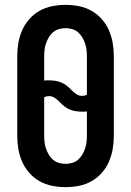

<svg xmlns="http://www.w3.org/2000/svg" viewBox="-20 -763 540 791"><path d="M250 8Q222 8 194.5 2.5Q167 -3 143 -16.5Q119 -30 100.5 -51Q82 -72 71 -97.5Q60 -123 55.5 -150Q51 -177 51 -205V-530Q51 -558 55.5 -585Q60 -612 71 -637.5Q82 -663 100.5 -684Q119 -705 143 -718.5Q167 -732 194.5 -737.5Q222 -743 250 -743Q278 -743 305.5 -737.5Q333 -732 357 -718.5Q381 -705 399.5 -684Q418 -663 429 -637.5Q440 -612 444.5 -585Q449 -558 449 -530V-205Q449 -177 444.5 -150Q440 -123 429 -97.5Q418 -72 399.5 -51Q381 -30 357 -16.5Q333 -3 305.5 2.5Q278 8 250 8ZM318 -368Q323 -368 328 -369Q333 -370 338 -373V-530Q338 -544 336.5 -557.5Q335 -571 330.5 -584Q326 -597 319 -609Q312 -621 301.5 -630Q291 -639 277.5 -643Q264 -647 250 -647Q236 -647 222.5 -643Q209 -639 198.5 -630Q188 -621 181 -609Q174 -597 169.5 -584Q165 -571 163.5 -557.5Q162 -544 162 -530V-431Q167 -432 172 -432Q177 -432 182 -432Q195 -432 208 -430Q221 -428 233 -423Q245 -418 255 -410Q265 -402 274 -392.5Q283 -383 294 -375.5Q305 -368 318 -368ZM250 -88Q264 -88 277.5 -92Q291 -96 301.5 -105Q312 -114 319 -126Q326 -138 330.5 -151Q335 -164 336.5 -177.5Q338 -191 338 -205V-304Q333 -303 328 -303Q323 -303 318 -303Q305 -303 292 -305Q279 -307 267 -312Q255 -317 245 -325Q235 -333 226 -342.5Q217 -352 206 -359.5Q195 -367 182 -367Q177 -367 172 -366Q167 -365 162 -362V-205Q162 -191 163.5 -177.5Q165 -164 169.5 -151Q174 -138 181 -126Q188 -114 198.5 -105Q209 -96 222.5 -92Q236 -88 250 -88Z"/></svg>

Font: Iosevka SS18
Style: Bold
Weight: 700
Monospace: yes
Designer: Belleve Invis
Foundry: Belleve Invis
Version: Version 25.1.1; ttfautohint (v1.8.4)